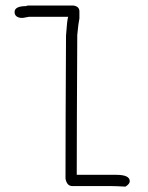

<svg xmlns="http://www.w3.org/2000/svg" viewBox="-20 -696 540 700"><path d="M84 -675.8H248Q269.5 -672.4 269.5 -654.3V-628.9Q265.6 -610.8 261.7 -568.4Q259.8 -207 259.8 -58.6H404.3Q453.1 -58.6 453.1 -35.2Q453.1 -25.4 437.5 -15.6Q401.4 -17.6 384.8 -17.6H244.1Q223.6 -17.6 218.8 -44.9Q218.8 -226.1 220.7 -566.4Q224.6 -624 228.5 -634.8H85.9Q66.9 -630.9 64.5 -630.9H54.7Q33.2 -634.3 33.2 -652.3Q33.2 -673.8 76.2 -673.8Q76.2 -675.8 84 -675.8Z"/></svg>

Font: CEF Fonts CJK Mono
Style: Regular
Weight: 400
Designer: PartyBoss (派对大魔王)
Version: Release 2.25